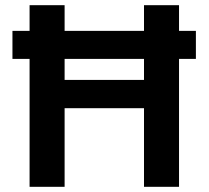

<svg xmlns="http://www.w3.org/2000/svg" viewBox="-20 -720 804 740"><path d="M28 -493V-601H735V-493ZM535 0V-700H670V0ZM94 0V-700H229V0ZM211 -303V-412H558V-303Z"/></svg>

Font: DM Sans 36pt
Style: Bold
Weight: 700
Version: Version 4.004;gftools[0.9.30]